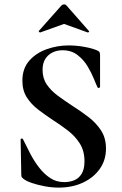

<svg xmlns="http://www.w3.org/2000/svg" viewBox="-20 -843 555 875"><path d="M174 -524Q174 -486 193.5 -457.5Q213 -429 244.5 -406Q276 -383 311 -360Q349 -336 383.5 -309.5Q418 -283 440.5 -248.5Q463 -214 463 -166Q463 -113 434.5 -73Q406 -33 357.5 -10.5Q309 12 247 12Q217 12 184.5 6Q152 0 125.5 -9Q99 -18 87 -28Q83 -31 80 -34.5Q77 -38 77 -47L74 -206Q73 -211 78.5 -211.5Q84 -212 85 -208Q100 -177 118 -142.5Q136 -108 158.5 -79Q181 -50 209 -31.5Q237 -13 273 -13Q296 -13 317 -21Q338 -29 351.5 -50Q365 -71 365 -108Q365 -155 344 -188.5Q323 -222 290 -247.5Q257 -273 221 -296Q186 -319 154 -343.5Q122 -368 102 -399.5Q82 -431 82 -475Q82 -531 113.5 -566.5Q145 -602 193.5 -619Q242 -636 292 -636Q328 -636 364 -629.5Q400 -623 421 -614Q431 -610 433.5 -605Q436 -600 436 -594V-447Q436 -444 431.5 -442.5Q427 -441 425 -444Q419 -456 408 -483.5Q397 -511 379 -541Q361 -571 333 -592.5Q305 -614 265 -614Q240 -614 219.5 -604Q199 -594 186.5 -574.5Q174 -555 174 -524ZM157 -702 260 -818Q265 -823 272 -823Q279 -823 283 -818L385 -702Q388 -701 385 -697.5Q382 -694 380 -695L272 -734L163 -695Q162 -694 158.5 -697.5Q155 -701 157 -702Z"/></svg>

Font: Cormorant Light
Style: Bold
Weight: 700
Version: Version 4.000